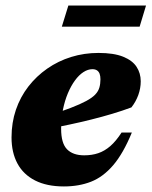

<svg xmlns="http://www.w3.org/2000/svg" viewBox="-20 -656 546 691"><path d="M312.5 -407Q296.5 -407 280.2 -396.5Q264 -386 249.8 -366.5Q235.5 -347 224.2 -320.2Q213 -293.5 206.5 -261.2Q200 -229 200 -192.5Q200 -140.5 221.2 -118.8Q242.5 -97 283 -97Q311 -97 333.8 -104.8Q356.5 -112.5 377 -130.2Q397.5 -148 417.5 -179H454.5Q423.5 -103.5 387.2 -61.2Q351 -19 307.5 -2Q264 15 210 15Q148.5 15 106.2 -6.5Q64 -28 42.8 -67.5Q21.5 -107 21.5 -161.5Q21.5 -214.5 37.2 -260.8Q53 -307 82 -344.5Q111 -382 150.2 -409.2Q189.5 -436.5 236.2 -451Q283 -465.5 334.5 -465.5Q389.5 -465.5 423 -452Q456.5 -438.5 471.5 -415.5Q486.5 -392.5 486.5 -363.5Q486.5 -338.5 477.8 -314.2Q469 -290 453 -269.5Q421 -257.5 384.2 -246.5Q347.5 -235.5 308.5 -225.8Q269.5 -216 229.2 -207.5Q189 -199 150.5 -192L152.5 -239Q201.5 -255 235.2 -268Q269 -281 290.2 -292.5Q311.5 -304 322.5 -315.5Q333.5 -327 337.5 -340.5Q341.5 -354 341.5 -370.5Q341.5 -382.5 338.5 -390.5Q335.5 -398.5 329 -402.8Q322.5 -407 312.5 -407ZM202.5 -560 226 -636H505.5L482.5 -560Z"/></svg>

Font: Newsreader 16pt 16pt ExtraBold
Style: Italic
Weight: 800
Italic angle: -17°
Version: Version 1.003